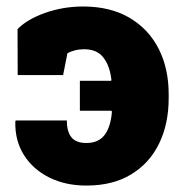

<svg xmlns="http://www.w3.org/2000/svg" viewBox="-20 -558 563 588"><path d="M244.6 10.3Q180.2 10.3 130.4 -14.6Q80.6 -39.6 53 -83.7Q25.4 -127.9 26.9 -186L28.3 -189H184.6Q184.6 -155.8 198.5 -137.9Q212.4 -120.1 244.6 -120.1Q282.2 -120.1 300.8 -145.3Q319.3 -170.4 322.8 -216.3L320.8 -218.8H224.6V-310.5H320.3L321.3 -313Q316.4 -356.4 296.6 -381.8Q276.9 -407.2 237.8 -407.2Q222.7 -407.2 209.5 -403.8Q196.3 -400.4 186.5 -395L173.3 -328.1H34.2L33.7 -468.8Q63 -499 118.4 -518.6Q173.8 -538.1 234.4 -538.1Q317.4 -538.1 376 -503.9Q434.6 -469.7 465.6 -409.2Q496.6 -348.6 496.6 -269V-257.8Q496.6 -178.2 467 -117.9Q437.5 -57.6 381.3 -23.7Q325.2 10.3 244.6 10.3Z"/></svg>

Font: Roboto Slab Black
Style: Regular
Weight: 900
Designer: Google
Version: Version 2.000; ttfautohint (v1.8.1.43-b0c9)